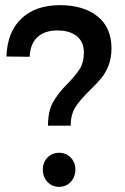

<svg xmlns="http://www.w3.org/2000/svg" viewBox="-20 -715 483 744"><path d="M212 -695Q304 -695 358 -651.5Q412 -608 412 -528Q412 -490 400.5 -461Q389 -432 372.5 -412Q356 -392 328 -365Q290 -328 272 -299.5Q254 -271 254 -228H166Q166 -285 186 -320Q206 -355 243 -392Q275 -425 290 -449.5Q305 -474 305 -511Q305 -553 277.5 -575Q250 -597 202 -597Q153 -597 125 -571Q97 -545 95 -495L5 -496Q8 -591 63 -643Q118 -695 212 -695ZM272 -58Q272 -29 254 -10Q236 9 209 9Q182 9 164 -10Q146 -29 146 -58Q146 -86 164 -104.5Q182 -123 209 -123Q236 -123 254 -104.5Q272 -86 272 -58Z"/></svg>

Font: Sapa
Style: Regular
Weight: 400
Version: Version 1.20 June 8, 2016